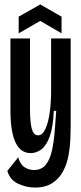

<svg xmlns="http://www.w3.org/2000/svg" viewBox="-20 -701 364 864"><path d="M137 143Q99 143 62 126Q25 109 13 68L62 7Q71 39 90.5 51.5Q110 64 133 64Q167 64 186 40.5Q205 17 214 -24.5Q223 -66 227 -121L233 -202H222Q219 -129 204 -87.5Q189 -46 166.5 -29Q144 -12 118 -12Q27 -12 27 -205V-528H115V-212Q115 -151 123 -121.5Q131 -92 151 -92Q171 -92 184 -120Q197 -148 203.5 -193.5Q210 -239 210 -293V-528H298V-128Q298 -105 296.5 -71Q295 -37 288 0Q281 37 264 69.5Q247 102 216 122.5Q185 143 137 143ZM64 -551V-626L161 -681L257 -626V-551L161 -607Z"/></svg>

Font: Bricolage Grotesque 96pt Condensed
Style: Regular
Weight: 400
Width: 3
Designer: Mathieu Triay
Foundry: Atelier Triay
Version: Version 1.001; ttfautohint (v1.8.4.7-5d5b);gftools[0.9.33.de